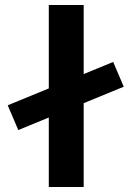

<svg xmlns="http://www.w3.org/2000/svg" viewBox="-20 -750 527 770"><path d="M53.3 -228.4 11 -327.7 433.9 -501.6 476.3 -402.3ZM175.7 0V-730H315.6V0Z"/></svg>

Font: M PLUS 1 Thin
Style: Regular
Weight: 100
Designer: Coji Morishita
Foundry: UNDERFOREST DESIGN
Version: Version 1.001